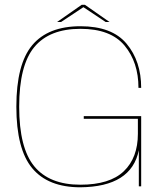

<svg xmlns="http://www.w3.org/2000/svg" viewBox="-20 -792 712 816"><path d="M321.5 4Q538.5 2 570 -153.5V0H580V-298.5H336V-287H566V-223.5Q566 -121.5 506.2 -64.2Q446.5 -7 321.5 -7Q190 -7 125.8 -85Q61.5 -163 61.5 -338.5Q61.5 -514.5 125.8 -592Q190 -669.5 322 -669.5Q450 -669.5 509.2 -598.5Q568.5 -527.5 568.5 -418.5H580Q580 -532 518 -606.2Q456 -680.5 322 -680.5Q184.5 -680.5 117 -600Q49.5 -519.5 49.5 -338.5Q49.5 -158 117 -77Q184.5 4 321.5 4ZM222.5 -698.5H239.5L334.5 -761.5L429 -698.5H445.5L341 -771.5H327Z"/></svg>

Font: Anybody SemiExpanded Thin
Style: Regular
Weight: 250
Width: 6
Version: Version 1.113;gftools[0.9.25]